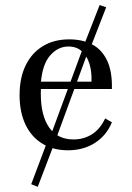

<svg xmlns="http://www.w3.org/2000/svg" viewBox="-20 -582 521 758"><path d="M197.6 -24.2 175.8 -35.5 312.9 -407.3 334.7 -397.6ZM129 155.6 103.2 145.2 171 -34.7 196.8 -21.8ZM337.9 -396 312.9 -407.3 373.4 -562.1 399.2 -553.2ZM248.4 11.3Q190.3 11.3 147.2 -14.9Q104 -41.1 80.6 -90.3Q57.3 -139.5 57.3 -206.5Q57.3 -274.2 81 -323.4Q104.8 -372.6 148.8 -399.6Q192.7 -426.6 253.2 -426.6Q305.6 -426.6 344 -406.5Q382.3 -386.3 402.8 -343.1Q423.4 -300 421.8 -230.6H108.9L108.1 -259.7H341.1Q342.7 -299.2 333.1 -330.2Q323.4 -361.3 302.8 -379.8Q282.3 -398.4 250 -398.4Q208.9 -398.4 177.8 -362.9Q146.8 -327.4 141.1 -252.4L142.7 -250.8Q141.9 -241.9 141.5 -232.3Q141.1 -222.6 141.1 -212.1Q141.1 -125.8 174.2 -78.6Q207.3 -31.5 270.2 -31.5Q310.5 -31.5 342.7 -51.6Q375 -71.8 395.2 -114.5L421.8 -99.2Q400.8 -47.6 355.2 -18.1Q309.7 11.3 248.4 11.3Z"/></svg>

Font: Playfair 5pt SemiExpanded Light
Style: Regular
Weight: 400
Version: Version 2.203